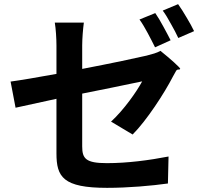

<svg xmlns="http://www.w3.org/2000/svg" viewBox="-20 -862 980 925"><path d="M767 -734C754 -758 740 -782 728 -799L652 -768C666 -749 679 -726 692 -702C705 -678 717 -654 727 -634L802 -668C793 -686 780 -710 767 -734ZM880 -776C866 -800 851 -824 838 -842L764 -811C777 -794 791 -770 804 -746C817 -723 830 -699 839 -679L915 -712C907 -729 894 -753 880 -776ZM520 -440 665 -470C638 -420 577 -333 515 -276L619 -214C686 -281 772 -413 813 -493C818 -502 823 -511 828 -520C835 -532 844 -523 848 -530C851 -534 798 -581 753 -617C736 -607 713 -601 686 -594C644 -584 512 -556 376 -530V-643C376 -676 380 -724 384 -753H314H244C249 -724 252 -675 252 -643V-506C159 -489 76 -475 31 -469L55 -343L252 -386V-123C252 -10 283 43 496 43C598 43 711 33 789 22L792 -108C699 -90 594 -76 495 -76C393 -76 376 -98 376 -157V-411Z"/></svg>

Font: GenSekiGothic2 TW B
Style: Regular
Weight: 700
Version: Version 2.100;PS 2.1;hotconv 16.6.51;makeotf.lib2.5.65220 DE